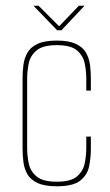

<svg xmlns="http://www.w3.org/2000/svg" viewBox="-20 -645 385 672"><path d="M179 7Q136 7 111.5 -4.5Q87 -16 76 -35Q65 -54 62 -77.5Q59 -101 59 -124V-372Q59 -395 62 -418Q65 -441 76 -460.5Q87 -480 111.5 -491.5Q136 -503 179 -503Q221 -503 245.5 -491.5Q270 -480 281 -460.5Q292 -441 295 -418Q298 -395 298 -372V-328H282V-369Q282 -396 276.5 -423Q271 -450 249.5 -468.5Q228 -487 179 -487Q130 -487 108 -468.5Q86 -450 80.5 -423Q75 -396 75 -369V-127Q75 -101 80.5 -73.5Q86 -46 108 -27.5Q130 -9 179 -9Q228 -9 249.5 -27.5Q271 -46 276.5 -73.5Q282 -101 282 -127V-167H298V-124Q298 -93 292 -63Q286 -33 261 -13Q236 7 179 7ZM180 -539 97 -625H115L187 -553L256 -625H276L195 -539Z"/></svg>

Font: Alumni Sans Pinstripe
Style: Regular
Weight: 400
Designer: Robert E. Leuschke
Foundry: Robert E. Leuschke
Version: Version 1.010; ttfautohint (v1.8.4.7-5d5b)